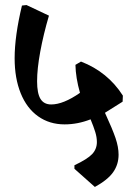

<svg xmlns="http://www.w3.org/2000/svg" viewBox="-20 -642 516 761"><path d="M396 -195Q426 -130 438 -94.5Q450 -59 450 -29Q450 10 428.5 40.5Q407 71 356 99L275 27V13Q326 -11 345 -31Q364 -51 364 -79Q364 -98 357.5 -119Q351 -140 339 -169Q288 -149 236 -149Q176 -149 131 -181Q86 -213 62 -272.5Q38 -332 38 -411Q38 -499 67 -620L85 -622L174 -580Q152 -505 139.5 -437Q127 -369 127 -320Q127 -272 140.5 -250Q154 -228 183 -228Q231 -228 297 -274Q280 -334 279 -385L301 -398Q407 -357 467 -263L466 -239Z"/></svg>

Font: Sahitya
Style: Bold
Weight: 700
Designer: Juan Pablo del Peral
Foundry: Juan Pablo del Peral (http://www.huertatipografica.com)
Version: Version 1.001;PS 001.000;hotconv 1.0.70;makeotf.lib2.5.58329